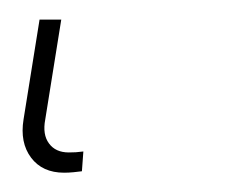

<svg xmlns="http://www.w3.org/2000/svg" viewBox="-20 29 243 199"><path d="M46.4 208Q23.9 208 12.2 192.4Q0.5 176.8 4.4 152.8L21 49.3H43.5L26.9 152.8Q23.9 168.5 30.8 177.7Q37.6 187 51.3 187Q54.7 187 58.6 186.8Q62.5 186.5 66.4 186L64.9 206.5Q61 207 56.2 207.5Q51.3 208 46.4 208Z"/></svg>

Font: Inter 24pt Thin
Style: Italic
Weight: 250
Italic angle: -9.3988°
Version: Version 4.001;git-66647c0bb